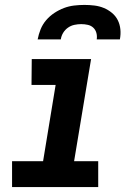

<svg xmlns="http://www.w3.org/2000/svg" viewBox="-20 -760 540 780"><path d="M29 0V-105H155L206 -415H108L109 -520H350L281 -105H379V0ZM133 -600Q137 -621 145 -641Q153 -661 167.5 -678Q182 -695 201 -707.5Q220 -720 240 -727.5Q260 -735 281 -737.5Q302 -740 323 -740Q344 -740 364 -737.5Q384 -735 402 -727.5Q420 -720 435 -707.5Q450 -695 458.5 -678Q467 -661 469 -641Q471 -621 467 -600H373Q375 -614 371.5 -626.5Q368 -639 359 -647.5Q350 -656 337 -659Q324 -662 310 -662Q296 -662 282 -659Q268 -656 256 -647.5Q244 -639 236.5 -626.5Q229 -614 227 -600Z"/></svg>

Font: Iosevka SS18 Extrabold
Style: Italic
Weight: 800
Italic angle: -9°
Monospace: yes
Designer: Belleve Invis
Foundry: Belleve Invis
Version: Version 25.1.1; ttfautohint (v1.8.4)